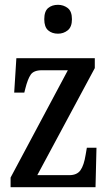

<svg xmlns="http://www.w3.org/2000/svg" viewBox="-20 -778 455 798"><path d="M24 0V-40L262 -486H154Q120 -486 107.5 -467.5Q95 -449 85 -409L81 -393H39L48 -536H374V-495L135 -50H268Q300 -50 314.5 -70.5Q329 -91 336 -135L341 -164H381L377 0ZM221 -638Q196 -638 180 -652Q164 -666 164 -698Q164 -731 180 -744.5Q196 -758 221 -758Q244 -758 261.5 -744.5Q279 -731 279 -698Q279 -666 261.5 -652Q244 -638 221 -638Z"/></svg>

Font: Noto Serif ExtraCondensed Medium
Style: Regular
Weight: 500
Width: 2
Designer: Monotype Design Team
Foundry: Monotype Imaging Inc.
Version: Version 2.015